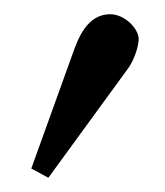

<svg xmlns="http://www.w3.org/2000/svg" viewBox="-20 -119 232 270"><path d="M135 -99C103 -99 90 -66 82 -43L24 118L48 131L161 -24C168 -34 175 -53 175 -64C175 -79 155 -99 135 -99Z"/></svg>

Font: Linux Libertine O C
Style: Regular
Weight: 400
Designer: Philipp H. Poll
Foundry: Philipp H. Poll
Version: Version 4.0.3